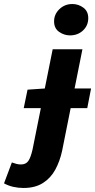

<svg xmlns="http://www.w3.org/2000/svg" viewBox="-102 -743 473 955"><path d="M16 -205 35 -297 123 -303H351L332 -205ZM15 192Q-11 192 -35.5 186.5Q-60 181 -82 169L-43 65Q-32 69 -21 72Q-10 75 2 75Q27 75 39 57.5Q51 40 60 0L160 -498H308L207 7Q196 58 173.5 100Q151 142 112 167Q73 192 15 192ZM246 -567Q217 -567 192 -584.5Q167 -602 167 -637Q167 -672 193.5 -697.5Q220 -723 258 -723Q288 -723 312.5 -705Q337 -687 337 -653Q337 -616 311 -591.5Q285 -567 246 -567Z"/></svg>

Font: Source Sans 3 ExtraLight ExtraBold
Style: Italic
Weight: 800
Italic angle: -11°
Version: Version 3.052;hotconv 1.1.0;makeotfexe 2.6.0